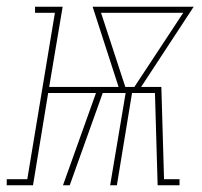

<svg xmlns="http://www.w3.org/2000/svg" viewBox="-81 -550 601 570"><path d="M-61 0V-18H0L82 -512H23V-530H105L65 -292H271L194 -530H494L338 -292H398L406 -18H452V0H387L379 -274H311L266 0H246L292 -274H224L126 0H106L204 -274H62L17 0ZM291 -292H318L463 -512H219Z"/></svg>

Font: Iosevka Slab Thin Oblique
Style: Regular
Weight: 100
Italic angle: -9°
Monospace: yes
Designer: Belleve Invis
Foundry: Belleve Invis
Version: Version 11.1.0; ttfautohint (v1.8.3)